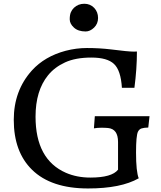

<svg xmlns="http://www.w3.org/2000/svg" viewBox="-20 -1015 874 1042"><path d="M732.9 -47.4Q636.2 7.8 458 7.8Q257.3 7.8 153.8 -93.8Q54.7 -190.9 54.7 -364.7Q54.7 -523.4 153.3 -632.8Q222.7 -709 335.9 -739.3Q394 -754.4 451.7 -754.4Q519 -754.4 580.1 -747.1Q675.8 -734.9 705.6 -734.9L723.1 -735.4Q723.1 -642.1 709.5 -538.6H641.6Q635.7 -633.3 598.6 -668Q562 -702.6 476.1 -702.6Q390.1 -702.6 333.3 -676.5Q276.4 -650.4 240.7 -606.4Q172.9 -522.9 172.9 -381.8Q172.9 -149.4 337.9 -77.1Q397.5 -51.3 470.2 -51.3Q587.4 -51.3 620.6 -94.2V-244.6Q620.6 -314.9 566.4 -320.3Q551.8 -321.8 530.3 -321.8Q508.8 -321.8 489.7 -318.4L494.6 -384.3H791.5L784.7 -322.8Q761.7 -322.3 748.5 -318.1Q735.4 -314 728.5 -299.8Q718.3 -277.8 718.3 -187.5Q718.3 -83 732.9 -47.4ZM381.3 -972.7Q404.3 -994.6 437.5 -994.6Q469.2 -994.6 490.7 -972.7Q512.2 -950.2 512.2 -917.5Q512.2 -886.2 490.7 -865.2Q468.8 -844.2 444.8 -844.2Q404.3 -844.2 381.3 -865.2Q358.4 -886.2 358.4 -910.2Q358.4 -934.1 364.5 -948.2Q370.6 -962.4 381.3 -972.7Z"/></svg>

Font: HeadlandOne
Style: Regular
Weight: 400
Designer: Gary Lonergan
Foundry: Sorkin Type Co.
Version: Version 1.002